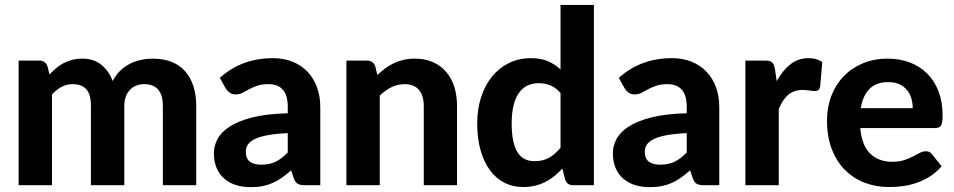

<svg xmlns="http://www.w3.org/2000/svg" viewBox="-20 -766 3946 794"><path d="M57 0V-515.5H142Q168 -515.5 176.5 -491.5L184.5 -458Q198 -472 212.2 -484Q226.5 -496 243 -504.8Q259.5 -513.5 278.8 -518.5Q298 -523.5 320.5 -523.5Q368 -523.5 399 -498.2Q430 -473 446 -431Q458.5 -455.5 476.8 -473.2Q495 -491 516.8 -502Q538.5 -513 562.8 -518.2Q587 -523.5 611.5 -523.5Q655 -523.5 688.5 -510.5Q722 -497.5 744.8 -472.2Q767.5 -447 779.5 -410.5Q791.5 -374 791.5 -327.5V0H653.5V-327.5Q653.5 -418 576 -418Q558.5 -418 543.8 -412.2Q529 -406.5 517.8 -395Q506.5 -383.5 500.2 -366.5Q494 -349.5 494 -327.5V0H356V-327.5Q356 -376.5 336.8 -397.2Q317.5 -418 280 -418Q256 -418 234.8 -406.8Q213.5 -395.5 195 -375.5V0Z M889 -444Q934.5 -485 989.5 -505.2Q1044.5 -525.5 1108.5 -525.5Q1154.5 -525.5 1190.8 -510.5Q1227 -495.5 1252.2 -468.8Q1277.5 -442 1291 -405Q1304.5 -368 1304.5 -324V0H1241.5Q1222 0 1211.8 -5.5Q1201.5 -11 1195 -28.5L1184 -61.5Q1164.5 -44.5 1146.2 -31.5Q1128 -18.5 1108.5 -9.8Q1089 -1 1066.8 3.5Q1044.5 8 1017 8Q983 8 955 -1Q927 -10 906.8 -27.8Q886.5 -45.5 875.5 -72Q864.5 -98.5 864.5 -133Q864.5 -161.5 879 -190Q893.5 -218.5 928.8 -241.8Q964 -265 1022.8 -280.2Q1081.5 -295.5 1170 -297.5V-324Q1170 -372.5 1149.5 -395.2Q1129 -418 1090.5 -418Q1062 -418 1043 -411.2Q1024 -404.5 1009.8 -396.8Q995.5 -389 983 -382.2Q970.5 -375.5 954 -375.5Q939.5 -375.5 929.8 -382.8Q920 -390 913.5 -400ZM1170 -215.5Q1119.5 -213 1086 -206.8Q1052.5 -200.5 1032.8 -190.5Q1013 -180.5 1004.8 -167.8Q996.5 -155 996.5 -140Q996.5 -110 1013.2 -97.5Q1030 -85 1060 -85Q1094.5 -85 1119.8 -97.2Q1145 -109.5 1170 -135.5Z M1540.5 -455.5Q1556 -470.5 1572.8 -483Q1589.5 -495.5 1608.2 -504.5Q1627 -513.5 1648.8 -518.5Q1670.5 -523.5 1696 -523.5Q1738 -523.5 1770.5 -509Q1803 -494.5 1825.2 -468.5Q1847.5 -442.5 1858.8 -406.5Q1870 -370.5 1870 -327.5V0H1732.5V-327.5Q1732.5 -370.5 1712.5 -394.2Q1692.5 -418 1653.5 -418Q1624.5 -418 1599 -405.5Q1573.5 -393 1550.5 -370.5V0H1412.5V-515.5H1497.5Q1523.5 -515.5 1532 -491.5Z M2436 -745.5V0H2351Q2324.5 0 2317 -24L2305.5 -69Q2290 -52 2272.8 -38Q2255.5 -24 2235.5 -13.8Q2215.5 -3.5 2192.5 2Q2169.5 7.5 2142.5 7.5Q2101 7.5 2066.5 -10Q2032 -27.5 2006.8 -61.2Q1981.5 -95 1967.5 -144Q1953.5 -193 1953.5 -256Q1953.5 -313.5 1969.2 -363Q1985 -412.5 2014 -448.5Q2043 -484.5 2084 -505Q2125 -525.5 2175 -525.5Q2217 -525.5 2245.8 -513Q2274.5 -500.5 2298 -479V-745.5ZM2298 -381.5Q2278.5 -404 2255.8 -413Q2233 -422 2207.5 -422Q2182.5 -422 2162 -412.5Q2141.5 -403 2126.8 -382.8Q2112 -362.5 2104 -331Q2096 -299.5 2096 -256Q2096 -213 2102.5 -183Q2109 -153 2121.2 -134.5Q2133.5 -116 2151 -107.8Q2168.5 -99.5 2190 -99.5Q2226.5 -99.5 2251.2 -114Q2276 -128.5 2298 -155Z M2539 -444Q2584.5 -485 2639.5 -505.2Q2694.5 -525.5 2758.5 -525.5Q2804.5 -525.5 2840.8 -510.5Q2877 -495.5 2902.2 -468.8Q2927.5 -442 2941 -405Q2954.5 -368 2954.5 -324V0H2891.5Q2872 0 2861.8 -5.5Q2851.5 -11 2845 -28.5L2834 -61.5Q2814.5 -44.5 2796.2 -31.5Q2778 -18.5 2758.5 -9.8Q2739 -1 2716.8 3.5Q2694.5 8 2667 8Q2633 8 2605 -1Q2577 -10 2556.8 -27.8Q2536.5 -45.5 2525.5 -72Q2514.5 -98.5 2514.5 -133Q2514.5 -161.5 2529 -190Q2543.5 -218.5 2578.8 -241.8Q2614 -265 2672.8 -280.2Q2731.5 -295.5 2820 -297.5V-324Q2820 -372.5 2799.5 -395.2Q2779 -418 2740.5 -418Q2712 -418 2693 -411.2Q2674 -404.5 2659.8 -396.8Q2645.5 -389 2633 -382.2Q2620.5 -375.5 2604 -375.5Q2589.5 -375.5 2579.8 -382.8Q2570 -390 2563.5 -400ZM2820 -215.5Q2769.5 -213 2736 -206.8Q2702.5 -200.5 2682.8 -190.5Q2663 -180.5 2654.8 -167.8Q2646.5 -155 2646.5 -140Q2646.5 -110 2663.2 -97.5Q2680 -85 2710 -85Q2744.5 -85 2769.8 -97.2Q2795 -109.5 2820 -135.5Z M3192 -430.5Q3216.5 -474.5 3248.5 -500Q3280.5 -525.5 3323.5 -525.5Q3358.5 -525.5 3380.5 -509L3371.5 -407Q3369 -397 3363.8 -393.2Q3358.5 -389.5 3349.5 -389.5Q3341.5 -389.5 3326.5 -391.8Q3311.5 -394 3298.5 -394Q3279.5 -394 3264.8 -388.5Q3250 -383 3238.5 -373Q3227 -363 3217.8 -348.5Q3208.5 -334 3200.5 -315.5V0H3062.5V-515.5H3144Q3165 -515.5 3173 -508Q3181 -500.5 3184.5 -482Z M3537.5 -236.5Q3544 -164 3578.8 -130.5Q3613.5 -97 3669.5 -97Q3698 -97 3718.8 -103.8Q3739.5 -110.5 3755.2 -118.8Q3771 -127 3783.8 -133.8Q3796.5 -140.5 3809 -140.5Q3825 -140.5 3834 -128.5L3874 -78.5Q3852 -53 3825.5 -36.2Q3799 -19.5 3770.5 -9.8Q3742 0 3713 3.8Q3684 7.5 3657 7.5Q3603 7.5 3556.2 -10.2Q3509.5 -28 3474.8 -62.8Q3440 -97.5 3420 -149Q3400 -200.5 3400 -268.5Q3400 -321 3417.2 -367.5Q3434.5 -414 3467 -448.5Q3499.5 -483 3546 -503.2Q3592.5 -523.5 3651 -523.5Q3700.5 -523.5 3742.2 -507.8Q3784 -492 3814.2 -462Q3844.5 -432 3861.2 -388.2Q3878 -344.5 3878 -288.5Q3878 -273 3876.5 -263Q3875 -253 3871.5 -247Q3868 -241 3862 -238.8Q3856 -236.5 3846.5 -236.5ZM3754.5 -318.5Q3754.5 -340 3748.8 -359.5Q3743 -379 3730.5 -394Q3718 -409 3699 -417.8Q3680 -426.5 3653.5 -426.5Q3604 -426.5 3576 -398.5Q3548 -370.5 3539.5 -318.5Z"/></svg>

Font: Lato
Style: Regular
Weight: 800
Designer: Lukasz Dziedzic with Adam Twardoch and Botio Nikoltchev
Foundry: tyPoland Lukasz Dziedzic
Version: Version 2.015; 2015-08-06; http://www.latofonts.com/; ttfaut